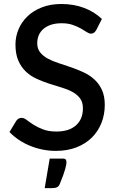

<svg xmlns="http://www.w3.org/2000/svg" viewBox="-20 -748 586 962"><path d="M462 -597Q456.5 -588 450.5 -583.8Q444.5 -579.5 435.5 -579.5Q426 -579.5 414.2 -587.5Q402.5 -595.5 385.2 -605.2Q368 -615 344.5 -623.2Q321 -631.5 288.5 -631.5Q258.5 -631.5 235.8 -624Q213 -616.5 197.5 -603Q182 -589.5 174.2 -571.2Q166.5 -553 166.5 -531.5Q166.5 -504 181 -485.8Q195.5 -467.5 219.2 -454.5Q243 -441.5 273.5 -431.8Q304 -422 335.8 -411Q367.5 -400 398 -386Q428.5 -372 452.2 -350.5Q476 -329 490.5 -298Q505 -267 505 -222.5Q505 -174.5 488.5 -132.5Q472 -90.5 440.8 -59.2Q409.5 -28 363.8 -10Q318 8 259.5 8Q225 8 192.2 1.2Q159.5 -5.5 129.8 -17.8Q100 -30 74 -47.5Q48 -65 27.5 -86.5L61.5 -142.5Q66 -149.5 73 -153.5Q80 -157.5 88.5 -157.5Q100 -157.5 114 -146.8Q128 -136 147.8 -123.2Q167.5 -110.5 195.5 -99.8Q223.5 -89 262.5 -89Q326 -89 360.8 -120Q395.5 -151 395.5 -205.5Q395.5 -236 381 -255.2Q366.5 -274.5 342.8 -287.5Q319 -300.5 288.5 -309.5Q258 -318.5 226.5 -328.8Q195 -339 164.5 -352.8Q134 -366.5 110.2 -388.8Q86.5 -411 72 -443.8Q57.5 -476.5 57.5 -525.5Q57.5 -564.5 72.8 -601Q88 -637.5 117.2 -665.8Q146.5 -694 189.5 -711Q232.5 -728 287.5 -728Q349.5 -728 401.2 -708.5Q453 -689 490.5 -653ZM294 46.5Q307 46.5 310 52.2Q313 58 313 64Q313 68.5 311.8 76.8Q310.5 85 307 98Q303.5 111 296.8 129.8Q290 148.5 279.5 174Q274 186.5 265.2 190.5Q256.5 194.5 242 194.5H204L229 46.5Z"/></svg>

Font: Lato SemiBold
Style: Regular
Weight: 600
Designer: Lukasz Dziedzic with Adam Twardoch and Botio Nikoltchev
Foundry: tyPoland Lukasz Dziedzic
Version: Version 2.015; 2015-08-06; http://www.latofonts.com/